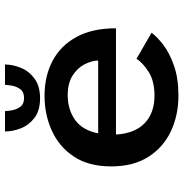

<svg xmlns="http://www.w3.org/2000/svg" viewBox="-4 -702 718 750"><g transform="rotate(-90 355.0 -327.0)"><path d="M602 -94Q587.5 -73.5 556 -49Q524.5 -24.5 474.8 -6.8Q425 11 356.5 11Q280 11 217.2 -18.5Q154.5 -48 117.2 -106.5Q80 -165 80 -252Q80 -339.5 118.2 -397.2Q156.5 -455 219.5 -483.5Q282.5 -512 356 -512Q432.5 -512 492 -480.8Q551.5 -449.5 585.5 -387.5Q619.5 -325.5 619.5 -233H204.5Q208.5 -160 248.5 -121.2Q288.5 -82.5 356.5 -82.5Q414 -82.5 450.5 -106.2Q487 -130 500 -153ZM358 -421.5Q302.5 -421.5 262 -393Q221.5 -364.5 209 -302.5H493.5Q493 -328 478.8 -355.8Q464.5 -383.5 434.8 -402.5Q405 -421.5 358 -421.5ZM478 -666.5Q478 -635.5 464.8 -603.8Q451.5 -572 422.5 -550.8Q393.5 -529.5 346 -529.5Q298.5 -529.5 270 -551Q241.5 -572.5 229 -604Q216.5 -635.5 216.5 -666.5H296Q296 -658 299 -640Q302 -622 312.8 -607Q323.5 -592 347 -592Q371 -592 381.8 -607Q392.5 -622 395.5 -639.8Q398.5 -657.5 398.5 -666.5Z"/></g></svg>

Font: League Mono Medium
Style: Regular
Weight: 500
Width: 6
Designer: Tyler Finck
Foundry: The League of Moveable Type / Tyler Finck
Version: Version 2.300;RELEASE